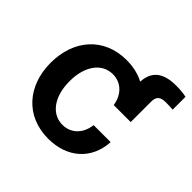

<svg xmlns="http://www.w3.org/2000/svg" viewBox="-163 -801 974 974"><g transform="rotate(45 324.0 -314.0)"><path d="M306 11C443 11 535 -73 542 -201H420C412 -132 366 -90 307 -90C229 -90 176 -162 176 -272C176 -384 230 -453 307 -453C366 -453 411 -410 420 -345H542V-491C542 -529 559 -542 600 -542C615 -542 631 -541 648 -540V-632C626 -637 601 -639 574 -639C478 -639 435 -598 431 -524C395 -543 353 -553 305 -553C144 -553 42 -436 42 -271C42 -106 144 11 306 11Z"/></g></svg>

Font: Wafeq Semi Bold
Style: Regular
Weight: 600
Designer: Rasmus Andersson & Azza Alameddine
Foundry: Google & TypeTogether
Version: Version 3.000;January 28, 2025;FontCreator 15.0.0.3014 64-bi